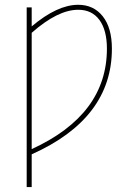

<svg xmlns="http://www.w3.org/2000/svg" viewBox="-20 -550 540 790"><path d="M110.4 85V219.7H89.8V-519.5H110.4V-441.4Q215.8 -530.3 301.8 -530.3Q365.2 -530.3 402.8 -482.9Q440.4 -435.5 440.4 -349.6Q440.4 -62.5 110.4 85ZM110.4 63.5Q419.9 -78.1 419.9 -349.6Q419.9 -425.8 389.2 -467.8Q358.4 -509.8 301.8 -509.8Q217.8 -509.8 110.4 -415Z"/></svg>

Font: Mgen+ 1mn thin
Style: Regular
Weight: 100
Designer: [Source Han Sans]
Ryoko NISHIZUKA  (kana & ideographs); Paul D. Hunt (Latin, Greek & Cyrillic); Wenlong ZHANG  (bopomofo
Version: Version 1.059.20150602